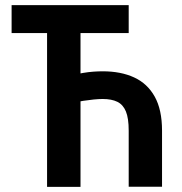

<svg xmlns="http://www.w3.org/2000/svg" viewBox="-20 -731 713 751"><path d="M613.8 -0.5H483.4V-219.7Q483.4 -268.6 472.4 -295.2Q461.4 -321.8 439 -332.8Q416.5 -343.8 381.8 -343.8Q366.2 -343.8 346.4 -341.8Q326.7 -339.8 306.2 -336.7Q285.6 -333.5 267.1 -328.9Q248.5 -324.2 235.8 -318.8V-427.7Q249 -433.1 267.1 -437.7Q285.2 -442.4 305.2 -445.8Q325.2 -449.2 345.2 -450.7Q365.2 -452.1 381.8 -452.1Q452.6 -452.1 504.6 -428.2Q556.6 -404.3 585.2 -353Q613.8 -301.8 613.8 -219.7ZM294.9 -710.9V0H164.1V-710.9ZM483.4 -710.9V-601.6H25.4V-710.9Z"/></svg>

Font: Roboto Condensed SemiBold
Style: Regular
Weight: 600
Designer: Christian Robertson
Foundry: Google
Version: Version 3.008; 2023